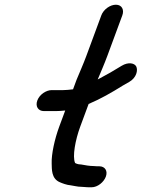

<svg xmlns="http://www.w3.org/2000/svg" viewBox="-20 -732 601 814"><path d="M377.4 -28C360.6 -28 340.2 -31.5 324.3 -34.6C323.2 -34.8 321.4 -35 319.9 -35C311.3 -35 300.3 -39.2 298.3 -41.2C286.3 -68.3 299.4 -139 320.1 -195L355.7 -291.2C408.1 -313.5 451.4 -338.5 500.7 -369.2L528 -384.8C559.2 -402.7 565.4 -434.8 557.6 -450.2C550.5 -464.2 524.6 -470.5 495.6 -453L471.8 -438.7C454.5 -428 439.7 -419.5 422.9 -410.7C412.9 -405.1 405 -400.8 394.2 -395C406.8 -425.3 421.7 -459 434.7 -494L498.6 -667C507.2 -690 497.3 -712 471.3 -712C446.5 -712 418.8 -691.8 409.6 -667L345.7 -494C333 -459.6 318.8 -428.4 304.5 -393.5L289.7 -353.4C275.3 -351.4 257.8 -350 248.4 -350H199.4C176.4 -350 147.8 -332 138.2 -306C129 -281.2 141.7 -261 166.5 -261H215.5C226.4 -261 241.2 -261.9 256.5 -263.5L231.1 -195C211.6 -142.3 197.5 -77.5 199.1 -38.5C200 -16.2 196.8 25.4 234 40.7C243 44.6 262.1 52.4 280.9 53.9C292.3 55.1 307.4 60 324.8 60C335.8 60 342.3 62 359.1 62H368.1C394.1 62 420.2 40 428.7 17C437.7 -7.3 425.3 -27 401 -27H392C386.1 -27 382.5 -28 377.4 -28Z"/></svg>

Font: Just Breathe
Style: BdObl7
Weight: 400
Foundry: Cannot Into Space Fonts
Version: Version 0.72